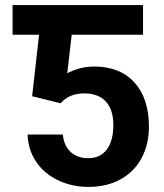

<svg xmlns="http://www.w3.org/2000/svg" viewBox="-20 -731 649 761"><path d="M107.4 -349.6 134.8 -593.3H29.8V-710.9H546.9V-593.3H264.2L246.6 -440.4Q296.9 -467.3 353.5 -467.3Q455.1 -467.3 512.7 -404.3Q570.3 -341.3 570.3 -228Q570.3 -159.2 541.3 -104.7Q512.2 -50.3 458 -20.3Q403.8 9.8 330.1 9.8Q265.6 9.8 210.4 -16.4Q155.3 -42.5 123.3 -89.8Q91.3 -137.2 89.4 -197.8H229Q233.4 -153.3 260 -128.7Q286.6 -104 329.6 -104Q377.4 -104 403.3 -138.4Q429.2 -172.9 429.2 -235.8Q429.2 -296.4 399.4 -328.6Q369.6 -360.8 314.9 -360.8Q264.6 -360.8 233.4 -334.5L219.7 -321.8Z"/></svg>

Font: Roboto
Style: Bold
Weight: 700
Designer: Google
Version: Version 2.134; 2016; ttfautohint (v1.6)